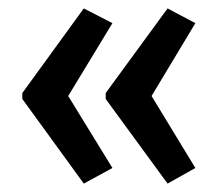

<svg xmlns="http://www.w3.org/2000/svg" viewBox="-20 -495 518 456"><path d="M33 -274 179 -475 247 -440 142 -267 247 -96 179 -59 33 -260ZM231 -274 378 -475 444 -440 340 -267 444 -96 378 -59 231 -260Z"/></svg>

Font: Noto Sans Tamil ExtraCondensed Medium
Style: Regular
Weight: 500
Width: 2
Designer: Jelle Bosma - Monotype Design Team
Foundry: Monotype Imaging Inc.
Version: Version 2.004; ttfautohint (v1.8.4.7-5d5b)